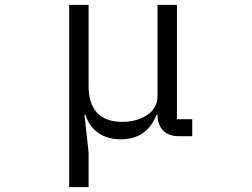

<svg xmlns="http://www.w3.org/2000/svg" viewBox="-20 -561 1040 791"><path d="M265 210V-541H345V-208Q345 -134 380 -96.5Q415 -59 483 -59Q543 -59 586 -87Q629 -115 629 -167V-541H709V-70H772V0H716Q675 0 652 -23.5Q629 -47 629 -88H625Q584 13 478 13Q423 13 385 -13.5Q347 -40 332 -88H328L345 67V210Z"/></svg>

Font: IBM Plex Sans JP
Style: Regular
Weight: 400
Designer: Mike Abbink; Paul van der Laan; Pieter van Rosmalen; Wujin Sim; Yejin Wi; Jinhee Kim; Boomi Park; Yona Kim; Kichan Ma
Foundry: Sandoll Inc.
Version: Version 1.000